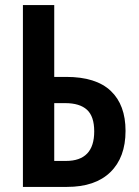

<svg xmlns="http://www.w3.org/2000/svg" viewBox="-20 -734 547 754"><path d="M70 0V-714H193V-432H240Q357 -432 415 -377Q473 -322 473 -220Q473 -116 413.5 -58Q354 0 243 0ZM193 -102H239Q350 -102 350 -218Q350 -277 321.5 -303Q293 -329 236 -329H193Z"/></svg>

Font: Noto Sans Disp Cond SemBd
Style: Regular
Weight: 600
Width: 3
Designer: Monotype Design Team
Foundry: Monotype Imaging Inc.
Version: Version 2.000;GOOG;noto-source:20170915:90ef993387c0; ttfaut